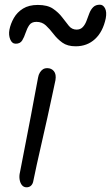

<svg xmlns="http://www.w3.org/2000/svg" viewBox="-20 -786 472 817"><path d="M93 11Q81 11 73.5 2Q66 -7 63.5 -22Q61 -37 65 -53Q81 -137 92.5 -195Q104 -253 112 -296Q120 -339 127 -376.5Q134 -414 142 -456Q144 -468 149.5 -477Q155 -486 162.5 -491Q170 -496 181 -496Q199 -496 209.5 -483Q220 -470 216 -445Q211 -422 202 -379.5Q193 -337 181.5 -285Q170 -233 158 -181Q146 -129 136.5 -85.5Q127 -42 122 -17Q120 -4 112.5 3.5Q105 11 93 11ZM47 -600Q31 -600 23.5 -618.5Q16 -637 20 -659Q25 -685 39 -709.5Q53 -734 78 -749.5Q103 -765 141 -765Q182 -765 205.5 -749Q229 -733 244.5 -712.5Q260 -692 273 -676Q286 -660 306 -660Q322 -660 332 -670.5Q342 -681 348 -697Q354 -713 360 -729Q366 -745 376.5 -755.5Q387 -766 405 -766Q419 -766 427 -750.5Q435 -735 430 -708Q418 -651 384.5 -620Q351 -589 302 -589Q267 -589 245.5 -604.5Q224 -620 208 -641Q192 -662 175.5 -677.5Q159 -693 135 -693Q114 -693 104.5 -679Q95 -665 89 -646.5Q83 -628 74.5 -614Q66 -600 47 -600Z"/></svg>

Font: Shantell Sans Light
Style: Italic
Weight: 300
Italic angle: -11°
Designer: Stephen Nixon, Anya Danilova, Shantell Martin
Foundry: Arrow Type
Version: Version 1.008;[ac192a2d6]